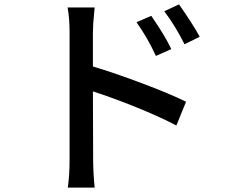

<svg xmlns="http://www.w3.org/2000/svg" viewBox="-20 -802 1040 872"><path d="M758 -579 688 -548Q651 -629 600 -701L667 -730Q730 -639 758 -579ZM887 -635 818 -601Q776 -685 726 -751L793 -782Q815 -751 842.5 -709Q870 -667 887 -635ZM296 -656Q296 -719 287 -768H410L408 -748Q402 -690 402 -656V-500Q502 -470 627 -423Q752 -376 825 -340L781 -232Q705 -272 598.5 -315Q492 -358 402 -387L403 -78Q403 -50 405 -13Q407 24 410 50H288Q296 -6 296 -78Z"/></svg>

Font: Sinter Medium
Style: Regular
Weight: 500
Foundry: Adobe & rsms
Version: Version 1.000